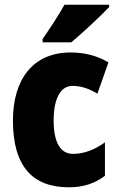

<svg xmlns="http://www.w3.org/2000/svg" viewBox="-20 -786 505 816"><path d="M444 -756V-766H254C230 -722 194 -668 161 -620V-606H283C334 -649 411 -721 444 -756ZM273 10C335 10 384 -7 426 -39V-181C383 -150 337 -132 291 -132C238 -132 208 -178 208 -274C208 -370 239 -421 288 -421C324 -421 357 -410 394 -388L441 -521C395 -548 343 -563 280 -563C119 -563 35 -447 35 -274C35 -78 119 10 273 10Z"/></svg>

Font: Noto Sans Gurmukhi Condensed Black
Style: Regular
Weight: 900
Width: 3
Designer: Jelle Bosma - Monotype Design Team
Foundry: Monotype Imaging Inc.
Version: Version 2.004